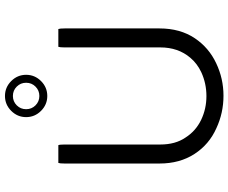

<svg xmlns="http://www.w3.org/2000/svg" viewBox="-94 -830 928 780"><g transform="rotate(-90 370.0 -440.0)"><path d="M98.1 -667Q95.7 -660.6 95.7 -641.6V-255.9Q95.7 -173.8 134.5 -114Q173.3 -54.2 239.3 -24.9Q301.3 3.9 371.1 3.9Q440.9 3.9 503.4 -25.9Q565.9 -55.2 604.5 -112.3Q644.5 -171.9 644.5 -255.9V-641.6Q644.5 -660.6 642.1 -667H569.8Q567.4 -660.6 567.4 -641.6V-252.9Q567.4 -180.2 525.4 -130.9Q502 -103 466.8 -86.4Q421.4 -65.4 369.6 -65.4Q317.9 -65.4 272.9 -86.9Q227.5 -108.9 201.2 -150.4Q172.9 -191.4 172.9 -252.9V-641.6Q172.9 -660.6 170.4 -667ZM408.2 -759.8Q392.6 -744.1 370.1 -744.1Q347.7 -744.1 332 -759.8Q316.4 -775.4 316.4 -797.9Q316.4 -820.3 332 -835.9Q347.7 -851.6 370.1 -851.6Q392.6 -851.6 408.2 -835.9Q423.8 -820.3 423.8 -797.9Q423.8 -775.4 408.2 -759.8ZM309.6 -737.3Q335 -711.9 370.1 -711.9Q405.3 -711.9 430.7 -737.3Q456.1 -762.7 456.1 -797.9Q456.1 -833 430.7 -858.4Q405.3 -883.8 370.1 -883.8Q335 -883.8 309.6 -858.4Q284.2 -833 284.2 -797.9Q284.2 -762.7 309.6 -737.3Z"/></g></svg>

Font: YuPearl-Light
Style: Light
Weight: 300
Designer: Max Yao
Foundry: Max-Everyday
Version: Version 1.011; ttfautohint (v1.8.3)